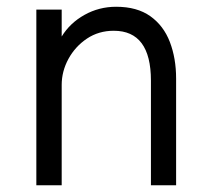

<svg xmlns="http://www.w3.org/2000/svg" viewBox="-20 -548 610 568"><path d="M501 0H426.5V-309.5Q426.5 -457 316.5 -457Q272 -457 237.2 -433.8Q202.5 -410.5 182.5 -373.8Q162.5 -337 162.5 -297V0H87.5V-519.5H162.5V-440Q187 -480 230 -504Q273 -528 323.5 -528Q385.5 -528 424.8 -500Q464 -472 482.5 -423.8Q501 -375.5 501 -315.5Z"/></svg>

Font: Acari Sans
Style: Regular
Weight: 400
Designer: Alfredo Marco Pradil and Stefan Peev (font) & Cristiano Sobral (main changes)
Foundry: Alfredo Marco Pradil and Stefan Peev (font) & Cristiano Sobral (main changes)
Version: Version 1.063; ttfautohint (v1.8.3)